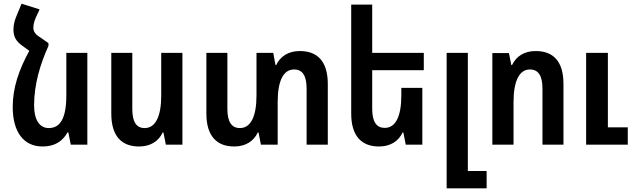

<svg xmlns="http://www.w3.org/2000/svg" viewBox="-20 -785 3435 1042"><path d="M243 -551 200 -581C170 -599 161 -615 161 -635C161 -651 166 -671 175 -691L195 -734L97 -765L69 -697C59 -673 53 -650 53 -624C53 -585 68 -560 102 -536L139 -509C82 -405 49 -308 49 -205C49 -69 108 10 211 10C278 10 320 -19 346 -66H351L364 0H454V-498H340V-267C340 -142 306 -90 245 -90C193 -90 165 -137 165 -213C165 -327 198 -436 243 -536Z M970 -498H855V-267C855 -151 823 -90 765 -90C721 -90 698 -122 698 -194V-498H584V-169C584 -47 639 10 735 10C797 10 841 -19 863 -66H867L880 0H970Z M1607 -508C1545 -508 1501 -479 1479 -432H1475L1463 -498H1372V-267C1372 -151 1340 -90 1282 -90C1238 -90 1214 -122 1214 -194V-498H1100V-169C1100 -47 1156 10 1251 10C1313 10 1357 -19 1379 -66H1383L1396 0H1487V-231C1487 -347 1518 -408 1576 -408C1621 -408 1644 -375 1644 -304V0H1759V-329C1759 -452 1703 -508 1607 -508Z M2272 -308H2158V-267C2158 -151 2126 -91 2068 -91C2024 -91 2000 -123 2000 -194V-404H2280V-498H2000V-760H1886V-169C1886 -47 1942 10 2037 10C2099 10 2143 -19 2165 -66H2169L2182 0H2272Z M2404 237H2621V143H2519V-498H2404Z M2652 0H2767V-231C2767 -347 2799 -408 2856 -408C2901 -408 2924 -375 2924 -304V0H3038V-329C3038 -452 2983 -508 2887 -508C2825 -508 2781 -479 2759 -432H2755L2742 -497H2652ZM3161 0H3387V-94H3279V-498H3161Z"/></svg>

Font: Noto Sans Armenian Condensed SemiBold
Style: Regular
Weight: 600
Width: 3
Designer: Monotype Design Team
Foundry: Monotype Imaging Inc.
Version: Version 2.008